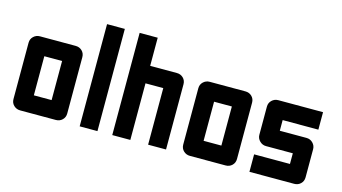

<svg xmlns="http://www.w3.org/2000/svg" viewBox="-78 -971 2229 1252"><g transform="rotate(15 1036.0 -345.0)"><path d="M111 0Q86 0 68 -17Q50 -34 50 -60V-440Q50 -466 68 -483Q86 -500 111 -500H352Q378 -500 395.5 -483Q413 -466 413 -440V-60Q413 -34 395.5 -17Q378 0 352 0ZM172 -118H292V-382H172Z M513 -690H633V0H513Z M733 -690H855V-500H1035Q1061 -500 1078.5 -483Q1096 -466 1096 -440V0H975V-382H855V0H733Z M1257 0Q1232 0 1214 -17Q1196 -34 1196 -60V-440Q1196 -466 1214 -483Q1232 -500 1257 -500H1498Q1524 -500 1541.5 -483Q1559 -466 1559 -440V-60Q1559 -34 1541.5 -17Q1524 0 1498 0ZM1318 -118H1438V-382H1318Z M1961 -310Q1987 -310 2004.5 -292Q2022 -274 2022 -250V-60Q2022 -34 2004.5 -17Q1987 0 1961 0H1659V-118H1901V-190H1720Q1695 -190 1677 -208Q1659 -226 1659 -250V-440Q1659 -466 1677 -483Q1695 -500 1720 -500H2022V-382H1781V-310H1961Z"/></g></svg>

Font: Tschichold
Style: Bold
Weight: 700
Designer: Peter Wiegel
Foundry: Peter Wiegel
Version: Version 1.000; ttfautohint (v1.3)